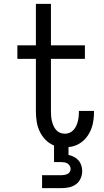

<svg xmlns="http://www.w3.org/2000/svg" viewBox="-20 -755 540 995"><path d="M198 220V153H298Q306 153 314 151.5Q322 150 329.5 146.5Q337 143 341.5 136Q346 129 346 121Q346 112 341.5 104.5Q337 97 330 92.5Q323 88 314.5 86.5Q306 85 298 85H260V-1Q235 -11 216 -30.5Q197 -50 185.5 -74.5Q174 -99 170 -125.5Q166 -152 166 -179V-450H70V-520H166V-735H244V-520H420V-450H244V-179Q244 -166 245 -153Q246 -140 249 -127.5Q252 -115 257 -103.5Q262 -92 270.5 -82Q279 -72 291 -67Q303 -62 316 -62Q329 -62 340.5 -67Q352 -72 360.5 -81Q369 -90 374.5 -101.5Q380 -113 383 -125Q386 -137 387.5 -149.5Q389 -162 389 -174V-180H467V-171Q467 -140 460 -110Q453 -80 436 -54Q419 -28 392.5 -11.5Q366 5 335 7V48Q350 51 363.5 58Q377 65 387 76.5Q397 88 401.5 102.5Q406 117 406 132Q406 152 397.5 170.5Q389 189 373 200.5Q357 212 337 216Q317 220 298 220Z"/></svg>

Font: Iosevka Term
Style: Regular
Weight: 400
Monospace: yes
Designer: Belleve Invis
Foundry: Belleve Invis
Version: Version 30.0.1